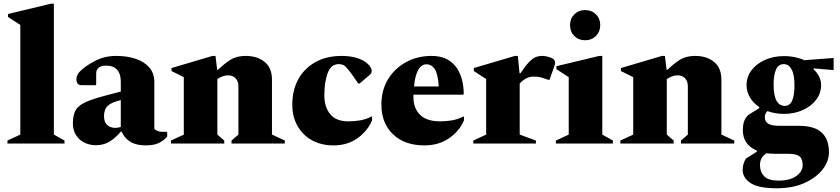

<svg xmlns="http://www.w3.org/2000/svg" viewBox="-20 -770 4507 1030"><path d="M20 0V-16L89 -48V-636L23 -679V-695L253 -750H269V-48L326 -16V0Z M494 9Q461 9 432.5 -5Q404 -19 387 -46.5Q370 -74 371 -113Q372 -152 384.5 -176.5Q397 -201 432 -218.5Q467 -236 534 -254L628 -279V-333Q628 -374 608 -396Q588 -418 551 -418Q496 -418 496 -375V-317L493 -313H417Q390 -313 390 -346Q390 -368 410 -388Q430 -408 461 -427Q502 -452 534 -461Q566 -470 604 -470Q662 -470 708 -454.5Q754 -439 781 -408Q808 -377 808 -330V-78Q816 -71 826.5 -67Q837 -63 851 -63H873L877 -59V-38Q866 -22 838 -6Q810 10 763 10Q712 10 680.5 -8.5Q649 -27 632 -64H628Q603 -33 570.5 -12Q538 9 494 9ZM538 -147Q538 -116 554.5 -100Q571 -84 599 -84Q613 -84 628 -89V-233Q580 -222 559 -203Q538 -184 538 -147Z M897 0V-16L966 -48V-356L900 -389V-405L1120 -470H1136L1145 -396H1150Q1184 -429 1216.5 -449.5Q1249 -470 1298 -470Q1360 -470 1399.5 -438Q1439 -406 1439 -343V-48L1508 -16V0H1222V-16L1259 -48V-306Q1259 -335 1243.5 -350.5Q1228 -366 1203 -366Q1189 -366 1173.5 -360Q1158 -354 1146 -346V-48L1183 -16V0Z M1769 10Q1704 10 1654.5 -17Q1605 -44 1576.5 -93.5Q1548 -143 1548 -209Q1548 -286 1580 -344.5Q1612 -403 1671.5 -436.5Q1731 -470 1813 -470Q1863 -470 1901 -457Q1939 -444 1959 -421Q1974 -403 1974 -391Q1974 -384 1972 -379Q1970 -374 1962 -367L1909 -322H1902L1867 -372Q1848 -398 1834.5 -412Q1821 -426 1797 -426Q1756 -426 1738 -378.5Q1720 -331 1720 -257Q1720 -196 1751.5 -157.5Q1783 -119 1849 -119Q1878 -119 1910 -124Q1942 -129 1973 -145H1976V-124Q1951 -66 1897 -28Q1843 10 1769 10Z M2257 10Q2150 10 2088 -50Q2026 -110 2026 -209Q2026 -286 2061.5 -344.5Q2097 -403 2158 -436.5Q2219 -470 2295 -470Q2378 -470 2422 -416.5Q2466 -363 2468 -267L2465 -262H2198Q2198 -255 2198 -247Q2198 -190 2233 -154.5Q2268 -119 2342 -119Q2371 -119 2402.5 -124Q2434 -129 2466 -145H2469V-124Q2444 -66 2388.5 -28Q2333 10 2257 10ZM2267 -425Q2240 -425 2223 -394Q2206 -363 2201 -306H2334Q2329 -375 2312 -400Q2295 -425 2267 -425Z M2519 0V-16L2588 -48V-346L2522 -389V-405L2742 -470H2758L2767 -377H2772Q2798 -416 2817 -436Q2836 -456 2852.5 -463Q2869 -470 2890 -470Q2899 -470 2909 -468Q2919 -466 2928 -463Q2945 -458 2951.5 -450.5Q2958 -443 2958 -434Q2958 -427 2955 -418L2928 -342H2921L2903 -348Q2886 -354 2873.5 -356.5Q2861 -359 2842 -359Q2820 -359 2801 -348.5Q2782 -338 2768 -322V-48L2855 -16V0Z M3119 -554Q3084 -554 3061 -577Q3038 -600 3038 -635Q3038 -670 3061 -693Q3084 -716 3119 -716Q3154 -716 3177 -693Q3200 -670 3200 -635Q3200 -600 3177 -577Q3154 -554 3119 -554ZM2962 0V-16L3031 -48V-356L2965 -399V-415L3195 -470H3211V-48L3268 -16V0Z M3308 0V-16L3377 -48V-356L3311 -389V-405L3531 -470H3547L3556 -396H3561Q3595 -429 3627.5 -449.5Q3660 -470 3709 -470Q3771 -470 3810.5 -438Q3850 -406 3850 -343V-48L3919 -16V0H3633V-16L3670 -48V-306Q3670 -335 3654.5 -350.5Q3639 -366 3614 -366Q3600 -366 3584.5 -360Q3569 -354 3557 -346V-48L3594 -16V0Z M4185 -159Q4138 -159 4097 -174Q4083 -161 4083 -142Q4083 -117 4102 -106Q4121 -95 4163 -95H4267Q4349 -95 4388 -59Q4427 -23 4427 47Q4427 95 4393 139Q4359 183 4296 211.5Q4233 240 4147 240Q4049 240 4006.5 212Q3964 184 3964 141Q3964 109 3982 80L4040 44V38Q3965 6 3965 -72Q3965 -97 3971 -116.5Q3977 -136 3994 -153L4053 -190V-196Q4021 -217 4003 -247.5Q3985 -278 3985 -314Q3985 -358 4011.5 -393Q4038 -428 4083.5 -448.5Q4129 -469 4185 -469Q4218 -469 4247.5 -462.5Q4277 -456 4295 -447L4452 -459V-394L4347 -403L4343 -400Q4361 -384 4373 -361.5Q4385 -339 4385 -314Q4385 -270 4358.5 -235Q4332 -200 4286.5 -179.5Q4241 -159 4185 -159ZM4190 -202Q4217 -202 4229.5 -230Q4242 -258 4242 -311Q4242 -370 4226.5 -398Q4211 -426 4185 -426Q4156 -426 4143 -397Q4130 -368 4130 -317Q4130 -258 4145.5 -230Q4161 -202 4190 -202ZM4057 116Q4057 152 4079.5 175.5Q4102 199 4156 199Q4217 199 4251.5 174.5Q4286 150 4286 116Q4286 82 4268.5 68.5Q4251 55 4207 55H4135Q4112 55 4092 52Q4075 63 4066 78.5Q4057 94 4057 116Z"/></svg>

Font: Spectral ExtraBold
Style: Regular
Weight: 800
Designer: Jean-Baptiste Levee
Foundry: Production Type
Version: Version 2.001